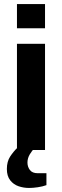

<svg xmlns="http://www.w3.org/2000/svg" viewBox="-20 -743 307 951"><path d="M64 -603V-723H203V-603ZM64 0V-526H203V0ZM124 188Q97 188 72 179.5Q47 171 30.5 150Q14 129 14 94Q14 57 30.5 32Q47 7 67 -12H151V-8Q139 2 127.5 21.5Q116 41 116 62Q116 83 128 99Q140 115 167 115H210V174Q191 181 167 184.5Q143 188 124 188Z"/></svg>

Font: Archivo SemiBold
Style: Bold
Weight: 700
Version: Version 2.001